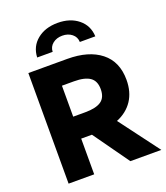

<svg xmlns="http://www.w3.org/2000/svg" viewBox="-163 -1032 986 1142"><g transform="rotate(-20 329.5 -460.5)"><path d="M72 -700H318Q453 -700 530 -639Q607 -578 607 -463Q607 -386 571.5 -332.5Q536 -279 470 -252L659 0H463L302 -226H234V0H72ZM444 -463Q444 -515 411 -538Q378 -561 310 -561H234V-365H310Q378 -365 411 -387.5Q444 -410 444 -463ZM337 -921Q416 -921 467 -879.5Q518 -838 521 -769H423Q422 -801 397.5 -820.5Q373 -840 337 -840Q301 -840 276.5 -820.5Q252 -801 251 -769H153Q156 -838 207 -879.5Q258 -921 337 -921Z"/></g></svg>

Font: Chess Sans
Style: Bold
Weight: 700
Designer: Wolf Bōese
Foundry: Wolf Bōese
Version: Version 7.223